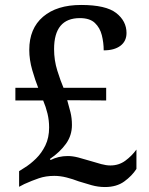

<svg xmlns="http://www.w3.org/2000/svg" viewBox="-20 -744 599 774"><path d="M403 10Q376 10 349 2.5Q322 -5 297 -13Q274 -22 248.5 -28.5Q223 -35 199 -35Q165 -35 137 -25.5Q109 -16 78 -2L57 9V-54L79 -68Q102 -82 125 -104.5Q148 -127 163 -158Q178 -189 178 -230Q178 -259 171.5 -286Q165 -313 154 -339H42V-390H134Q122 -420 110 -461.5Q98 -503 98 -543Q98 -629 153.5 -676.5Q209 -724 307 -724Q407 -724 448.5 -691.5Q490 -659 490 -611Q490 -578 465.5 -559.5Q441 -541 398 -541Q398 -572 390.5 -602Q383 -632 362.5 -651.5Q342 -671 302 -671Q198 -671 198 -546Q198 -501 211 -459.5Q224 -418 236 -390H408V-339L251 -340Q258 -316 264 -292Q270 -268 270 -240Q270 -198 246 -164.5Q222 -131 181 -103L184 -99Q216 -115 253 -115Q273 -115 296 -109Q319 -103 345 -95Q368 -88 388 -82.5Q408 -77 425 -77Q459 -77 485 -96Q511 -115 530 -141V-63Q512 -35 481 -12.5Q450 10 403 10Z"/></svg>

Font: Noto Serif Tamil Medium
Style: Regular
Weight: 500
Designer: Indian Type Foundry, Tom Grace, and the Monotype Design Team
Foundry: Monotype Imaging Inc.
Version: Version 2.004; ttfautohint (v1.8.4.7-5d5b)